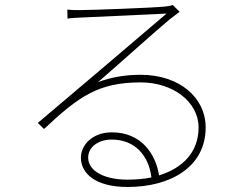

<svg xmlns="http://www.w3.org/2000/svg" viewBox="-20 -718 996 762"><path d="M485.1 -5C400.2 -5 329.9 -35.9 329.9 -93C329.9 -134.9 371.1 -164.1 422.9 -164.1C514.9 -164.1 570 -101.9 581 -13.8C551.8 -7.8 519.2 -5 485.1 -5ZM665.8 -698.2C657.7 -695.3 653.1 -694.2 636 -692.1C589.8 -687.1 343 -677.9 295.1 -677.9C284.1 -677.9 263.1 -677.9 247.2 -680L247.9 -644.2C266 -647 279.8 -647 296.9 -648.1C344.8 -650.2 589.1 -661.9 641 -664.1C470.9 -519.2 301.1 -374.3 130 -230.1L154.8 -206C293 -335.9 371.1 -391 538 -391C668 -391 768.1 -312.9 768.1 -212C768.1 -115.1 706.3 -51.1 611.2 -22C598 -106.9 540.8 -192.8 424 -192.8C348 -192.8 301.1 -143.8 301.1 -92C301.1 -29.8 359 24.1 486.2 24.1C658 24.1 796.2 -56.1 796.2 -212C796.2 -331 692.1 -421.2 538 -421.2C483 -421.2 424 -413 369 -392C456 -467 611.2 -606.9 653.1 -641C663 -648.1 680.8 -662.3 692.8 -671.2Z"/></svg>

Font: Karasuma Gothic
Style: Thin
Weight: 200
Designer: Rasmus Andersson / Ryoko Ishizuka
Foundry: rsms
Version: Version 1.00